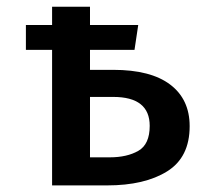

<svg xmlns="http://www.w3.org/2000/svg" viewBox="-20 -562 655 582"><path d="M137.9 0V-410.8H58.5V-486.2H137.9V-541.5H252.8V-486.2H399L387.7 -410.8H252.8V-350.3H323.1Q436.9 -350.3 495.9 -305.6Q554.9 -261 554.9 -179.5Q554.9 -85.1 486.7 -42.6Q418.5 0 304.6 0ZM252.8 -85.1H312.8Q365.1 -85.1 399.5 -104.9Q433.8 -124.6 433.8 -180.5Q433.8 -268.2 323.1 -268.2H252.8Z"/></svg>

Font: Fira Code Medium
Style: Regular
Weight: 500
Designer: Carrois Corporate, Edenspiekermann AG, Nikita Prokopov
Foundry: Carrois Corporate, Edenspiekermann AG, Nikita Prokopov
Version: Version 6.002